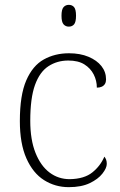

<svg xmlns="http://www.w3.org/2000/svg" viewBox="-20 -763 497 793"><path d="M264 10Q208 10 162 -19Q116 -48 89 -109Q62 -170 62 -263Q62 -370 88.5 -431Q115 -492 161 -517.5Q207 -543 265 -543Q311 -543 345.5 -528.5Q380 -514 399 -490Q418 -466 418 -435Q418 -424 413.5 -416.5Q409 -409 400.5 -405Q392 -401 380 -401Q380 -430 367 -455.5Q354 -481 328.5 -497Q303 -513 262 -513Q216 -513 180 -489.5Q144 -466 124.5 -412Q105 -358 105 -264Q105 -186 126.5 -132Q148 -78 184.5 -50.5Q221 -23 268 -23Q328 -24 361.5 -51Q395 -78 411 -116Q416 -110 418.5 -103Q421 -96 421 -86Q421 -69 403 -46Q385 -23 350.5 -6.5Q316 10 264 10ZM264 -653Q251 -653 242.5 -662.5Q234 -672 234 -698Q234 -724 242.5 -733.5Q251 -743 264 -743Q278 -743 286 -733.5Q294 -724 294 -698Q294 -672 286 -662.5Q278 -653 264 -653Z"/></svg>

Font: Noto Serif Kannada ExtraLight
Style: Regular
Weight: 250
Version: Version 2.003